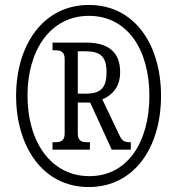

<svg xmlns="http://www.w3.org/2000/svg" viewBox="-20 -745 715 775"><path d="M338 10C523 10 630 -151 630 -358C630 -563 525 -725 339 -725C154 -725 45 -563 45 -358C45 -156 151 10 338 10ZM341 -34C186 -34 91 -172 91 -359C91 -542 183 -681 339 -681C494 -681 583 -545 583 -358C583 -172 495 -34 341 -34ZM192 -141H343V-171H332C312 -171 294 -175 294 -206V-331H344L431 -141H508V-171C482 -171 474 -175 463 -197L393 -344C429 -359 465 -390 465 -454C465 -533 419 -573 328 -573H192V-542H202C223 -542 241 -538 241 -507V-206C241 -175 223 -171 202 -171H192ZM327 -367H294V-538H325C386 -538 410 -516 410 -453C410 -394 390 -367 327 -367Z"/></svg>

Font: Noto Serif Khmer ExtraCondensed Medium
Style: Regular
Weight: 500
Width: 2
Designer: Danh Hong and the Monotype Design Team
Foundry: Monotype Imaging Inc.
Version: Version 2.004